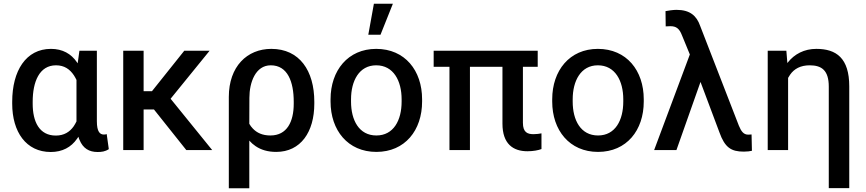

<svg xmlns="http://www.w3.org/2000/svg" viewBox="-20 -798 4603 1021"><path d="M402.3 -528.3 393.1 -461.4C391.6 -462.9 390.6 -464.8 389.2 -466.8C358.4 -512.2 312.5 -538.1 251 -538.1C118.2 -538.1 44.9 -421.9 44.9 -256.8V-246.6C44.9 -96.7 118.7 10.3 250 10.3C311.5 10.3 358.4 -15.1 389.6 -60.1C392.1 -63.5 394.5 -66.9 397 -70.8C398.4 -64.9 400.4 -59.6 402.8 -54.2C421.4 -8.8 454.1 10.3 498.5 10.3C520 10.3 538.6 8.3 558.6 -4.9L547.4 -85C543.5 -83.5 539.1 -82.5 532.7 -82.5C511.7 -82.5 495.1 -96.7 495.1 -153.3V-528.3ZM153.8 -256.8C153.8 -362.8 189 -450.7 277.8 -450.7C321.8 -450.7 351.1 -430.2 373 -397.5C377.9 -390.1 382.3 -381.8 386.7 -373V-152.3C382.3 -143.1 377 -134.3 371.6 -126C350.6 -96.2 320.3 -77.1 276.9 -77.1C188.5 -77.1 153.8 -151.4 153.8 -246.6Z M743.7 -528.3H635.3V0H743.7V-215.8H798.8L970.7 0H1108.4L887.2 -272.9L1094.7 -528.3H960L788.1 -313H743.7Z M1196.8 203.1H1305.7V-50.3C1315.4 -39.1 1326.7 -29.3 1338.9 -21C1368.2 -1 1404.3 9.8 1448.7 9.8C1579.1 9.8 1651.4 -96.2 1651.4 -246.6V-256.8C1651.4 -421.9 1572.8 -538.1 1422.9 -538.1C1293.9 -538.1 1196.8 -444.3 1196.8 -282.7ZM1305.7 -139.6 1306.2 -277.8C1306.2 -359.4 1338.4 -450.7 1419.9 -450.7C1509.8 -450.7 1542 -362.8 1542 -256.8V-246.6C1542 -150.9 1506.3 -77.6 1418 -77.6C1375.5 -77.6 1345.7 -91.8 1324.2 -114.7C1316.9 -122.1 1311 -130.4 1305.7 -139.6Z M1737.8 -257.8C1737.8 -105.5 1829.6 9.8 1981.4 9.8C2133.8 9.8 2224.6 -105.5 2224.6 -257.8V-270C2224.6 -422.9 2133.3 -538.1 1980.5 -538.1C1830.1 -538.1 1737.8 -422.9 1737.8 -270ZM1846.7 -270C1846.7 -367.7 1889.6 -450.7 1980.5 -450.7C2072.8 -450.7 2115.7 -367.7 2115.7 -270V-257.8C2115.7 -158.7 2073.2 -77.6 1981.4 -77.6C1889.2 -77.6 1846.7 -158.7 1846.7 -257.8ZM1938.5 -613.3H2003.4L2069.3 -778.3H1968.3Z M2839.4 -528.3H2286.1V-442.9H2370.1V0H2479V-442.9H2651.9V-140.6C2651.9 -32.7 2708.5 6.3 2784.7 6.3C2815.9 6.3 2842.8 1 2859.4 -5.4V-88.9C2850.1 -86.9 2833 -84.5 2817.4 -84.5C2785.2 -84.5 2760.7 -93.8 2760.7 -145V-442.9H2839.4Z M2916.5 -257.8C2916.5 -105.5 3008.3 9.8 3160.2 9.8C3312.5 9.8 3403.3 -105.5 3403.3 -257.8V-270C3403.3 -422.9 3312 -538.1 3159.2 -538.1C3008.8 -538.1 2916.5 -422.9 2916.5 -270ZM3025.4 -270C3025.4 -367.7 3068.4 -450.7 3159.2 -450.7C3251.5 -450.7 3294.4 -367.7 3294.4 -270V-257.8C3294.4 -158.7 3252 -77.6 3160.2 -77.6C3067.9 -77.6 3025.4 -158.7 3025.4 -257.8Z M3577.6 -745.6C3560.5 -745.6 3532.7 -741.7 3519 -738.8L3520 -657.7C3528.3 -658.2 3539.1 -658.7 3544.9 -658.7C3575.2 -658.7 3592.3 -647 3606.4 -610.4L3648.4 -508.3L3458.5 0H3577.1L3705.1 -362.3L3805.7 -94.2C3834.5 -13.7 3867.7 8.3 3935.1 8.3C3952.6 8.3 3968.8 6.3 3978.5 3.9L3976.6 -83C3974.1 -82.5 3968.3 -82 3959 -82C3934.6 -82 3921.9 -98.6 3909.2 -129.4L3703.1 -660.6C3684.6 -713.4 3649.9 -745.6 3577.6 -745.6Z M4161.6 -528.3H4062.5V0H4170.9V-383.8C4174.3 -390.1 4177.7 -395.5 4181.6 -400.9C4203.1 -432.1 4237.3 -450.7 4285.6 -450.7C4350.1 -450.7 4387.2 -423.3 4387.2 -337.4V202.6H4496.1V-338.4C4496.1 -489.3 4427.2 -538.1 4320.8 -538.1C4256.8 -538.1 4204.6 -510.7 4168.9 -465.3C4168.5 -464.4 4167.5 -463.4 4167 -462.4Z"/></svg>

Font: Bert Sans Medium
Style: Regular
Weight: 500
Designer: Christian Robertson (Google), Cristiano Sobral
Foundry: Google, Cristiano Sobral
Version: Version 3.101